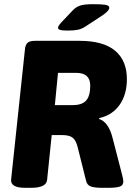

<svg xmlns="http://www.w3.org/2000/svg" viewBox="-20 -895 650 917"><path d="M100 2Q30 2 33 -37L99 -658Q101 -681 111.5 -690.5Q122 -700 147 -700H360Q473 -700 529.5 -653Q586 -606 586 -517Q586 -444 551.5 -394.5Q517 -345 454 -331L453 -327Q499 -312 518 -235L564 -57Q569 -36 569 -28Q569 -10 552.5 -4Q536 2 498 2H466Q434 2 415 -4Q396 -10 391 -32L351 -192Q343 -224 327.5 -237Q312 -250 275 -250H227L205 -36Q201 2 129 2ZM242 -393H328Q372 -393 391.5 -415Q411 -437 411 -486Q411 -547 344 -547H257ZM303 -749Q276 -749 266.5 -752.5Q257 -756 257 -762Q257 -771 273 -788L327 -845Q343 -862 363 -868.5Q383 -875 424 -875Q465 -875 483.5 -872Q502 -869 502 -858Q502 -844 470 -822L389 -769Q371 -757 352.5 -753Q334 -749 303 -749Z"/></svg>

Font: Asap ExtraBold
Style: Italic
Weight: 800
Italic angle: -6°
Designer: Pablo Cosgaya
Foundry: Omnibus-Type
Version: Version 3.001; ttfautohint (v1.8.4.7-5d5b)